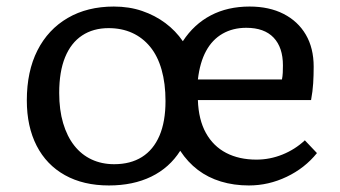

<svg xmlns="http://www.w3.org/2000/svg" viewBox="-20 -553 1039 587"><path d="M313 14Q235 14 178.5 -17.5Q122 -49 92 -107.5Q62 -166 62 -246Q62 -335 94.5 -399Q127 -463 187 -498Q247 -533 328 -533Q375 -533 414.5 -519.5Q454 -506 485.5 -482.5Q517 -459 539 -427Q573 -479 624.5 -506Q676 -533 743 -533Q803 -533 847 -510.5Q891 -488 915 -447Q939 -406 939 -349Q939 -323 937.5 -298.5Q936 -274 931 -247H585Q587 -187 609.5 -146.5Q632 -106 671.5 -85.5Q711 -65 764 -65Q805 -65 843.5 -80.5Q882 -96 912 -124L949 -85Q912 -39 856.5 -12.5Q801 14 741 14Q695 14 655.5 2Q616 -10 585 -33.5Q554 -57 531 -92Q498 -40 442.5 -13Q387 14 313 14ZM329 -51Q379 -51 414 -73Q449 -95 467.5 -138Q486 -181 486 -244Q486 -298 474 -340Q462 -382 439 -410Q416 -438 384 -452.5Q352 -467 312 -467Q265 -467 231 -444.5Q197 -422 179 -378Q161 -334 161 -269Q161 -217 173 -176.5Q185 -136 207 -108Q229 -80 260 -65.5Q291 -51 329 -51ZM585 -310H842Q844 -320 844.5 -330.5Q845 -341 845 -353Q845 -408 816.5 -438Q788 -468 733 -468Q692 -468 660.5 -450Q629 -432 610 -397Q591 -362 585 -310Z"/></svg>

Font: Literata Variable Black
Style: Regular
Weight: 900
Designer: Latin by Veronika Burian and Jose Scaglione. Greek by Irene Vlachou. Cyrillic by Vera Evstafieva.
Foundry: TypeTogether
Version: Version 3.021